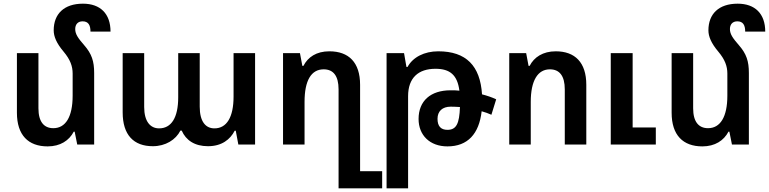

<svg xmlns="http://www.w3.org/2000/svg" viewBox="-20 -786 4181 1044"><path d="M492 -389C492 -453 479 -493 438 -540C405 -578 389 -600 389 -628C389 -653 403 -670 429 -670C460 -670 472 -650 472 -614H581C581 -712 525 -766 431 -766C328 -766 272 -710 272 -621C272 -588 287 -551 326 -505C362 -462 375 -426 375 -386V-266C375 -149 336 -89 270 -89C219 -89 189 -124 189 -197V-497H72V-173C72 -51 134 10 239 10C308 10 356 -22 381 -70H386L400 0H492Z M811 9C880 9 936 -26 961 -76H968C991 -23 1039 9 1111 9C1186 9 1232 -28 1256 -75H1262L1276 0H1367V-497H1250V-261C1250 -149 1213 -88 1146 -88C1098 -88 1066 -125 1066 -206V-497H949V-257C949 -145 911 -88 845 -88C797 -88 764 -126 764 -204V-497H647V-175C647 -52 707 9 811 9Z M1821 238H2058V145H1938V-325C1938 -447 1876 -507 1771 -507C1700 -507 1654 -475 1630 -428H1624L1611 -497H1519V0H1636V-232C1636 -348 1672 -409 1740 -409C1792 -409 1821 -374 1821 -300Z M2082 238H2199V-263C2199 -363 2255 -412 2348 -412C2427 -412 2467 -378 2478 -293C2462 -295 2446 -295 2430 -295C2321 -295 2256 -237 2256 -139C2256 -51 2317 10 2413 10C2523 10 2585 -58 2599 -181C2618 -176 2636 -169 2652 -162L2678 -246C2655 -257 2628 -266 2601 -273C2591 -428 2515 -507 2363 -507C2287 -507 2225 -475 2196 -422H2190L2177 -497H2082ZM2359 -140C2359 -181 2385 -206 2431 -206C2447 -206 2464 -205 2481 -204C2478 -113 2461 -80 2413 -80C2377 -80 2359 -100 2359 -140Z M2749 0H2866V-232C2866 -348 2904 -409 2970 -409C3022 -409 3051 -374 3051 -300V0H3168V-325C3168 -447 3106 -507 3002 -507C2932 -507 2884 -475 2860 -428H2854L2841 -497H2749ZM3301 0H3546V-93H3420V-497H3301Z M4052 -389C4052 -453 4039 -493 3998 -540C3965 -578 3949 -600 3949 -628C3949 -653 3963 -670 3989 -670C4020 -670 4032 -650 4032 -614H4141C4141 -712 4085 -766 3991 -766C3888 -766 3832 -710 3832 -621C3832 -588 3847 -551 3886 -505C3922 -462 3935 -426 3935 -386V-266C3935 -149 3896 -89 3830 -89C3779 -89 3749 -124 3749 -197V-497H3632V-173C3632 -51 3694 10 3799 10C3868 10 3916 -22 3941 -70H3946L3960 0H4052Z"/></svg>

Font: Noto Sans Armenian SemiCondensed SemiBold
Style: Regular
Weight: 600
Width: 4
Designer: Monotype Design Team
Foundry: Monotype Imaging Inc.
Version: Version 2.008